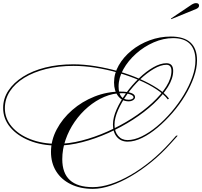

<svg xmlns="http://www.w3.org/2000/svg" viewBox="-182 -1034 1289 1224"><path d="M410 159Q463 159 524.5 139Q586 119 651 81.5Q716 44 779 -7.5Q842 -59 899 -122L941 -169H951L907 -120Q849 -55 784 -2Q719 51 653 89.5Q587 128 525 149Q463 170 410 170Q330 170 269.5 140.5Q209 111 176 58Q143 5 143 -66Q143 -140 179.5 -209Q216 -278 278.5 -332.5Q341 -387 420.5 -418.5Q500 -450 585 -450Q630 -450 654.5 -441Q679 -432 679 -415Q679 -404 667 -396Q655 -388 638 -388Q597 -388 571 -421.5Q545 -455 545 -508Q545 -565 575 -617.5Q605 -670 656 -711.5Q707 -753 772 -777Q837 -801 907 -801Q1074 -801 1074 -649Q1074 -599 1053.5 -541Q1033 -483 998 -425Q963 -367 917.5 -314.5Q872 -262 822.5 -220.5Q773 -179 724 -155Q675 -131 632 -131Q589 -131 563.5 -160.5Q538 -190 538 -240Q538 -284 561 -336Q584 -388 621.5 -440Q659 -492 704.5 -535.5Q750 -579 795.5 -605Q841 -631 879 -631Q922 -631 922 -582Q922 -534 888.5 -480Q855 -426 797.5 -372.5Q740 -319 665.5 -271Q591 -223 508 -186Q425 -149 341.5 -127.5Q258 -106 183 -106Q84 -106 6 -137.5Q-72 -169 -117 -223Q-162 -277 -162 -346Q-162 -406 -128.5 -456.5Q-95 -507 -35 -545Q25 -583 106.5 -603.5Q188 -624 285 -624Q353 -624 427 -612Q501 -600 573 -579.5Q645 -559 708.5 -531Q772 -503 820.5 -471.5Q869 -440 895 -406L888 -400Q863 -433 815.5 -464.5Q768 -496 705 -523Q642 -550 571 -570.5Q500 -591 427 -602.5Q354 -614 286 -614Q191 -614 111 -594Q31 -574 -27.5 -538Q-86 -502 -118.5 -452.5Q-151 -403 -151 -344Q-151 -279 -107.5 -227.5Q-64 -176 12 -146.5Q88 -117 183 -117Q257 -117 339 -138Q421 -159 503 -195.5Q585 -232 658 -278.5Q731 -325 788 -377.5Q845 -430 878 -482.5Q911 -535 911 -582Q911 -621 879 -621Q843 -621 798.5 -595Q754 -569 710 -527Q666 -485 629.5 -434Q593 -383 570.5 -332Q548 -281 548 -239Q548 -195 571 -168Q594 -141 631 -141Q673 -141 721.5 -164.5Q770 -188 818.5 -228.5Q867 -269 911 -320.5Q955 -372 989.5 -429Q1024 -486 1044 -542.5Q1064 -599 1064 -649Q1064 -719 1028 -755Q992 -791 922 -791Q860 -791 798 -764Q736 -737 685.5 -692Q635 -647 604.5 -592.5Q574 -538 574 -483Q574 -398 639 -398Q651 -398 660 -402.5Q669 -407 669 -414Q669 -425 647.5 -432.5Q626 -440 595 -440Q538 -440 483 -416.5Q428 -393 379.5 -352Q331 -311 294 -257.5Q257 -204 236 -143Q215 -82 215 -19Q215 159 410 159ZM910 -912 908 -916 1042 -1006Q1055 -1014 1068 -1014Q1087 -1014 1087 -998Q1087 -985 1069 -977Z"/></svg>

Font: Ballet
Style: Regular
Weight: 400
Designer: Maximiliano R. Sproviero
Foundry: Omnibus-Type
Version: Version 1.100